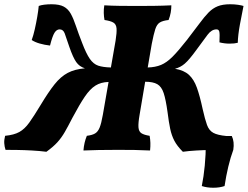

<svg xmlns="http://www.w3.org/2000/svg" viewBox="-53 -704 1164 902"><path d="M165 9Q133 5 97 3Q61 1 28 0.5Q-5 0 -27 0Q-32 -15 -33 -31Q-34 -47 -29 -66Q13 -70 38 -84Q63 -98 84.5 -128Q106 -158 138 -211Q174 -271 203 -307.5Q232 -344 265 -361.5Q298 -379 346 -383Q320 -391 305 -412.5Q290 -434 273 -483Q258 -528 251 -547Q244 -566 227 -566Q213 -566 203 -550Q193 -534 182 -490Q156 -493 133.5 -499.5Q111 -506 96 -516Q104 -538 110.5 -567Q117 -596 122 -625Q127 -654 129 -676Q139 -680 155 -682Q171 -684 189 -684Q226 -684 246.5 -673Q267 -662 279.5 -639.5Q292 -617 303.5 -582.5Q315 -548 333 -502Q352 -452 369 -427.5Q386 -403 408.5 -395.5Q431 -388 468 -387L490 -513Q496 -551 494.5 -570.5Q493 -590 479.5 -598Q466 -606 438 -610Q435 -625 434.5 -643Q434 -661 437 -679Q471 -677 510 -676.5Q549 -676 593 -676Q630 -676 670.5 -676.5Q711 -677 752 -679Q752 -662 749 -645Q746 -628 739 -610Q712 -607 698 -598.5Q684 -590 676.5 -567Q669 -544 660 -498L641 -387Q677 -388 703.5 -399Q730 -410 757.5 -437.5Q785 -465 825 -516Q860 -561 883.5 -593Q907 -625 926.5 -645Q946 -665 969.5 -674.5Q993 -684 1028 -684Q1048 -684 1065 -681.5Q1082 -679 1091 -676Q1083 -638 1074 -588.5Q1065 -539 1064 -503Q1049 -499 1025.5 -499Q1002 -499 978 -505Q980 -547 977 -556.5Q974 -566 964 -566Q941 -566 922 -540.5Q903 -515 870 -470Q836 -423 815 -405Q794 -387 769 -381Q811 -374 834.5 -352.5Q858 -331 872 -292Q886 -253 899 -192Q910 -143 919.5 -117Q929 -91 949 -80Q969 -69 1011 -65Q1012 -47 1006.5 -30Q1001 -13 994 0Q971 0 938 0.5Q905 1 870 3Q835 5 806 9Q779 -18 766 -43Q753 -68 746.5 -99Q740 -130 734 -178Q726 -236 716 -266.5Q706 -297 686 -308.5Q666 -320 629 -320L603 -166Q596 -126 597.5 -106Q599 -86 611.5 -78Q624 -70 650 -66Q653 -49 653.5 -32.5Q654 -16 652 3Q613 1 578.5 0.5Q544 0 500 0Q403 0 339 3Q342 -35 355 -66Q380 -69 393.5 -77Q407 -85 415 -104.5Q423 -124 430 -164L457 -319Q421 -318 395.5 -302Q370 -286 345.5 -250Q321 -214 288 -152Q267 -111 251.5 -84Q236 -57 216.5 -35.5Q197 -14 165 9ZM895 170Q904 126 909 73.5Q914 21 914 -32L960 -65H1036Q1049 -38 1043 0Q1030 35 1019.5 79Q1009 123 1002 170Q979 178 949 178Q919 178 895 170Z"/></svg>

Font: Vollkorn ExtraBold
Style: Italic
Weight: 800
Italic angle: -11°
Designer: Friedrich Althausen
Foundry: Friedrich Althausen
Version: Version 5.000; ttfautohint (v1.8.3)